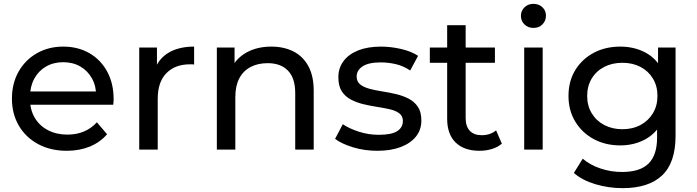

<svg xmlns="http://www.w3.org/2000/svg" viewBox="-20 -777 3620 997"><path d="M327 6Q242 6 177.5 -29Q113 -64 77.5 -125Q42 -186 42 -265Q42 -344 76.5 -405Q111 -466 171.5 -500.5Q232 -535 308 -535Q385 -535 444 -501Q503 -467 536.5 -405.5Q570 -344 570 -262Q570 -256 569.5 -248Q569 -240 568 -233H117V-302H518L479 -278Q480 -329 458 -369Q436 -409 397.5 -431.5Q359 -454 308 -454Q258 -454 219 -431.5Q180 -409 158 -368.5Q136 -328 136 -276V-260Q136 -207 160.5 -165.5Q185 -124 229 -101Q273 -78 330 -78Q377 -78 415.5 -94Q454 -110 483 -142L536 -80Q500 -38 446.5 -16Q393 6 327 6Z M703 0V-530H795V-386L786 -422Q808 -477 860 -506Q912 -535 988 -535V-442Q982 -443 976.5 -443Q971 -443 966 -443Q889 -443 844 -397Q799 -351 799 -264V0Z M1106 0V-530H1198V-387L1183 -425Q1209 -477 1263 -506Q1317 -535 1389 -535Q1454 -535 1503.5 -510Q1553 -485 1581 -434Q1609 -383 1609 -305V0H1513V-294Q1513 -371 1475.5 -410Q1438 -449 1370 -449Q1319 -449 1281 -429Q1243 -409 1222.5 -370Q1202 -331 1202 -273V0Z M1939 6Q1873 6 1813.5 -12Q1754 -30 1720 -56L1760 -132Q1794 -109 1844 -93Q1894 -77 1946 -77Q2013 -77 2042.5 -96Q2072 -115 2072 -149Q2072 -174 2054 -188Q2036 -202 2006.5 -209Q1977 -216 1941 -221.5Q1905 -227 1869 -235.5Q1833 -244 1803 -259.5Q1773 -275 1755 -302.5Q1737 -330 1737 -376Q1737 -424 1764 -460Q1791 -496 1840.5 -515.5Q1890 -535 1958 -535Q2010 -535 2063.5 -522.5Q2117 -510 2151 -487L2110 -411Q2074 -435 2035 -444Q1996 -453 1957 -453Q1894 -453 1863 -432.5Q1832 -412 1832 -380Q1832 -353 1850.5 -338.5Q1869 -324 1898.5 -316Q1928 -308 1964 -302.5Q2000 -297 2036 -288.5Q2072 -280 2101.5 -265Q2131 -250 2149.5 -223Q2168 -196 2168 -151Q2168 -103 2140 -68Q2112 -33 2061 -13.5Q2010 6 1939 6Z M2470 6Q2390 6 2346 -37Q2302 -80 2302 -160V-646H2398V-164Q2398 -121 2419.5 -98Q2441 -75 2481 -75Q2526 -75 2556 -100L2586 -31Q2564 -12 2533.5 -3Q2503 6 2470 6ZM2212 -451V-530H2550V-451Z M2702 0V-530H2798V0ZM2750 -632Q2722 -632 2703.5 -650Q2685 -668 2685 -694Q2685 -721 2703.5 -739Q2722 -757 2750 -757Q2778 -757 2796.5 -739.5Q2815 -722 2815 -696Q2815 -669 2797 -650.5Q2779 -632 2750 -632Z M3213 200Q3140 200 3071.5 179.5Q3003 159 2960 121L3006 47Q3043 79 3097 97.5Q3151 116 3210 116Q3304 116 3348 72Q3392 28 3392 -62V-174L3402 -279L3397 -385V-530H3488V-72Q3488 68 3418 134Q3348 200 3213 200ZM3201 -22Q3124 -22 3063.5 -54.5Q3003 -87 2967.5 -145Q2932 -203 2932 -279Q2932 -356 2967.5 -413.5Q3003 -471 3063.5 -503Q3124 -535 3201 -535Q3269 -535 3325 -507.5Q3381 -480 3414.5 -423Q3448 -366 3448 -279Q3448 -193 3414.5 -136Q3381 -79 3325 -50.5Q3269 -22 3201 -22ZM3212 -106Q3265 -106 3306 -128Q3347 -150 3370.5 -189Q3394 -228 3394 -279Q3394 -330 3370.5 -369Q3347 -408 3306 -429.5Q3265 -451 3212 -451Q3159 -451 3117.5 -429.5Q3076 -408 3052.5 -369Q3029 -330 3029 -279Q3029 -228 3052.5 -189Q3076 -150 3117.5 -128Q3159 -106 3212 -106Z"/></svg>

Font: Montserrat Thin Medium
Style: Regular
Weight: 500
Version: Version 9.000